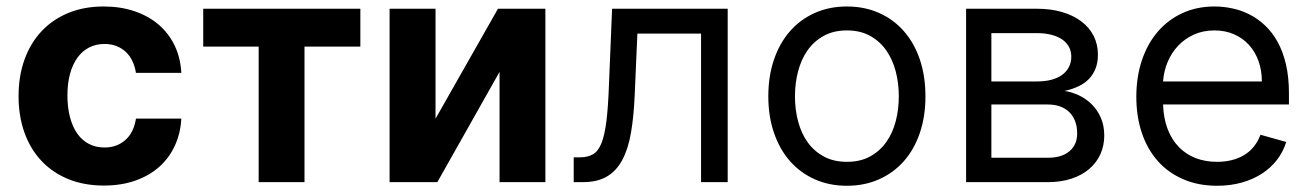

<svg xmlns="http://www.w3.org/2000/svg" viewBox="-20 -573 4126 604"><path d="M306.8 10.7Q244 10.7 194.1 -9.9Q144.2 -30.5 109.6 -67.8Q74.9 -105.1 56.6 -156.8Q38.4 -208.5 38.4 -270.6Q38.4 -333.5 57 -385.3Q75.6 -437.1 110.3 -474.3Q144.9 -511.4 194.4 -532Q244 -552.6 306.1 -552.6Q359.4 -552.6 403.4 -537.6Q447.4 -522.7 479.2 -495.4Q511 -468 529.5 -429.5Q547.9 -391 550.4 -343.8H407.7Q404.5 -364 396.5 -380.9Q388.5 -397.7 375.9 -409.6Q363.3 -421.5 346.4 -428.1Q329.5 -434.7 308.6 -434.7Q282.3 -434.7 260.8 -423.8Q239.3 -413 224.1 -392.2Q208.8 -371.4 200.5 -341.4Q192.1 -311.4 192.1 -272.7Q192.1 -233.7 200.5 -203.1Q208.8 -172.6 223.9 -151.6Q239 -130.7 260.5 -119.9Q282 -109 308.6 -109Q347.7 -109 374.3 -132.5Q400.9 -155.9 407.7 -199.9H550.4Q547.9 -153.1 529.8 -114.2Q511.7 -75.3 480.3 -47.6Q448.9 -19.9 405 -4.6Q361.2 10.7 306.8 10.7Z M619.3 -545.5H1113.6V-426.5H937.9V0H793.7V-426.5H619.3Z M1546.5 -545.5H1695.7V0H1551.5V-346.9L1355.8 0H1205.6V-545.5H1350.1V-199.6Z M1784.8 -78.1H1804.7Q1829.2 -78.1 1845.5 -87.7Q1861.9 -97.3 1872 -122.3Q1882.1 -147.4 1887.6 -191.4Q1893.1 -235.4 1895.6 -304L1905.5 -545.5H2269.2V0H2185.4V-467.3H1985.1L1976.6 -272.7Q1973.7 -205.6 1964.8 -154.7Q1956 -103.7 1937.3 -69.2Q1918.7 -34.8 1888.7 -17.4Q1858.7 0 1813.2 0H1784.8Z M2644.2 11.4Q2588.8 11.4 2543.3 -8.9Q2497.9 -29.1 2465.4 -65.9Q2432.9 -102.6 2415 -154.7Q2397 -206.7 2397 -269.9Q2397 -333.8 2415 -386Q2432.9 -438.2 2465.4 -475.1Q2497.9 -512.1 2543.3 -532.3Q2588.8 -552.6 2644.2 -552.6Q2699.6 -552.6 2745.2 -532.3Q2790.8 -512.1 2823.3 -475.1Q2855.8 -438.2 2873.6 -386Q2891.3 -333.8 2891.3 -269.9Q2891.3 -206.7 2873.6 -154.7Q2855.8 -102.6 2823.3 -65.9Q2790.8 -29.1 2745.2 -8.9Q2699.6 11.4 2644.2 11.4ZM2644.2 -63.9Q2686.4 -63.9 2717.2 -80.8Q2747.9 -97.7 2767.9 -125.9Q2788 -154.1 2797.8 -191.6Q2807.5 -229 2807.5 -269.9Q2807.5 -311.1 2797.8 -348.5Q2788 -386 2767.9 -414.6Q2747.9 -443.2 2717.2 -460.2Q2686.4 -477.3 2644.2 -477.3Q2602.3 -477.3 2571.4 -460.2Q2540.5 -443.2 2520.4 -414.6Q2500.4 -386 2490.6 -348.5Q2480.8 -311.1 2480.8 -269.9Q2480.8 -229 2490.6 -191.6Q2500.4 -154.1 2520.4 -125.9Q2540.5 -97.7 2571.4 -80.8Q2602.3 -63.9 2644.2 -63.9Z M3019.2 -545.5H3242.2Q3286.2 -545.5 3321.6 -535Q3356.9 -524.5 3381.9 -505.5Q3407 -486.5 3420.5 -459.9Q3433.9 -433.2 3433.9 -400.6Q3433.9 -375.7 3426.1 -356.5Q3418.3 -337.4 3404.5 -323.5Q3390.6 -309.7 3371.3 -300.8Q3351.9 -291.9 3328.8 -286.9Q3351.2 -283.7 3373.6 -273.3Q3396 -262.8 3413.9 -245.4Q3431.8 -228 3442.8 -203.1Q3453.8 -178.3 3453.8 -146.3Q3453.8 -115.1 3441.8 -88.2Q3429.7 -61.4 3406.8 -41.7Q3383.9 -22 3350.9 -11Q3317.8 0 3276.3 0H3019.2ZM3276.3 -76.7Q3319.6 -76.7 3344.1 -97.1Q3368.6 -117.5 3368.6 -153.4Q3368.6 -174.7 3362.2 -191.6Q3355.8 -208.5 3343.9 -220.2Q3332 -231.9 3315 -238.1Q3297.9 -244.3 3276.3 -244.3H3098.7V-76.7ZM3242.2 -316.8Q3267.4 -316.8 3287.5 -322.1Q3307.5 -327.4 3321.4 -337.5Q3335.2 -347.7 3342.7 -362.2Q3350.1 -376.8 3350.1 -394.9Q3350.1 -411.9 3342.7 -425.6Q3335.2 -439.3 3321.4 -448.9Q3307.5 -458.5 3287.5 -463.6Q3267.4 -468.8 3242.2 -468.8H3098.7V-316.8Z M3808.9 11.4Q3750 11.4 3702.8 -8.9Q3655.5 -29.1 3622.7 -65.9Q3589.8 -102.6 3572.3 -154.1Q3554.7 -205.6 3554.7 -268.5Q3554.7 -331.3 3572.3 -383.5Q3589.8 -435.7 3622.2 -473.4Q3654.5 -511 3699.8 -531.8Q3745 -552.6 3800.4 -552.6Q3828.8 -552.6 3857.2 -546.5Q3885.7 -540.5 3911.8 -527Q3937.9 -513.5 3960.2 -492.4Q3982.6 -471.2 3999.3 -440.9Q4016 -410.5 4025.4 -370.6Q4034.8 -330.6 4034.8 -279.8V-244.3H3638.8Q3640.3 -200.6 3653.2 -166.9Q3666.2 -133.2 3688.6 -110.3Q3710.9 -87.4 3741.5 -75.6Q3772 -63.9 3808.9 -63.9Q3858.3 -63.9 3893.8 -85.2Q3929.3 -106.5 3945.3 -149.1L4026.3 -126.4Q4016.7 -95.5 3997.2 -70.1Q3977.6 -44.7 3949.6 -26.6Q3921.5 -8.5 3886 1.4Q3850.5 11.4 3808.9 11.4ZM3949.6 -316.8Q3949.6 -351.6 3939.1 -380.9Q3928.6 -410.2 3909.1 -431.6Q3889.6 -453.1 3862 -465.2Q3834.5 -477.3 3800.4 -477.3Q3764.6 -477.3 3735.6 -464.1Q3706.7 -451 3685.9 -428.8Q3665.1 -406.6 3653.1 -377.7Q3641 -348.7 3638.8 -316.8Z"/></svg>

Font: Fast_Sans
Style: Regular
Weight: 400
Designer: Rasmus Andersson
Foundry: rsms
Version: Version 3.018;git-588b23468